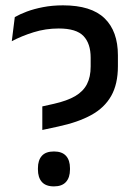

<svg xmlns="http://www.w3.org/2000/svg" viewBox="-20 -670 491 701"><path d="M134.5 -195.5V-281.5L177 -291Q225.5 -302 254.8 -319.2Q284 -336.5 297.5 -362.8Q311 -389 311 -427V-459.5Q311 -511 284.8 -538.5Q258.5 -566 194.5 -566Q146.5 -566 102.5 -552.2Q58.5 -538.5 23 -519.5L34 -607.5Q52 -618 78 -627.8Q104 -637.5 137.5 -644Q171 -650.5 210 -650.5Q313 -650.5 361.8 -603.2Q410.5 -556 410.5 -468V-428.5Q410.5 -363 386 -319.8Q361.5 -276.5 313.2 -250Q265 -223.5 192.5 -208ZM177 10.5Q147 10.5 132.8 -5.8Q118.5 -22 118.5 -51V-56Q118.5 -85 132.8 -101Q147 -117 177 -117Q206.5 -117 221 -101Q235.5 -85 235.5 -56V-51Q235.5 -22 221 -5.8Q206.5 10.5 177 10.5Z"/></svg>

Font: Anek Odia Medium Medium
Style: Regular
Weight: 500
Version: Version 1.003